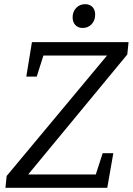

<svg xmlns="http://www.w3.org/2000/svg" viewBox="-20 -900 636 920"><path d="M596 -698 590 -639 115 -64H439L472 -166H523L494 0H6L12 -57L493 -634H188L156 -533H106L133 -698ZM328 -817Q328 -844 345 -862Q362 -880 388 -880Q410 -880 423 -866.5Q436 -853 436 -830Q436 -802 419 -784Q402 -766 376 -766Q354 -766 341 -780Q328 -794 328 -817Z"/></svg>

Font: Bitter Pro
Style: Italic
Weight: 400
Italic angle: -9°
Designer: Sol Matas, and Bitter project Authors
Foundry: Sol Matas
Version: Version 1.010